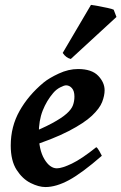

<svg xmlns="http://www.w3.org/2000/svg" viewBox="-20 -736 491 776"><path d="M402.8 -371.1Q402.8 -349.6 392.8 -323.7Q382.8 -297.9 351.6 -268.3Q320.3 -238.8 257.3 -206.1Q194.3 -173.3 87.9 -139.2L84.5 -189.9Q151.4 -216.8 190.7 -238Q230 -259.3 249.5 -276.9Q269 -294.4 274.9 -310.8Q280.8 -327.1 280.8 -345.7Q280.8 -368.2 270.8 -379.6Q260.7 -391.1 247.1 -391.1Q239.3 -391.1 223.1 -382.8Q207 -374.5 194.8 -359.9Q168.5 -329.1 152.6 -289.1Q136.7 -249 136.7 -195.3Q136.7 -131.3 158.9 -93.5Q181.2 -55.7 210 -55.7Q230.5 -55.7 270.3 -74.7Q310.1 -93.8 369.1 -141.1Q374.5 -138.2 382.3 -124Q390.1 -109.9 391.6 -106.4Q311.5 -36.6 259.3 -8.3Q207 20 163.6 20Q136.7 20 103.8 3.7Q70.8 -12.7 47.1 -49.6Q23.4 -86.4 23.4 -147.9Q23.4 -224.6 59.1 -287.8Q94.7 -351.1 156.2 -402.3Q178.2 -420.4 217.5 -438.7Q256.8 -457 295.4 -457Q350.6 -457 376.7 -429.9Q402.8 -402.8 402.8 -371.1ZM439.5 -696.8 450.7 -667.5 266.1 -497.6Q246.6 -502.4 233.4 -522L347.7 -716.3Q356 -715.3 376 -711.7Q396 -708 415 -703.9Q434.1 -699.7 439.5 -696.8Z"/></svg>

Font: Gentium Plus
Style: Bold Italic
Weight: 700
Italic angle: -8°
Designer: Victor Gaultney, Annie Olsen, Iska Routamaa, Becca Hirsbrunner
Foundry: SIL International
Version: Version 6.101